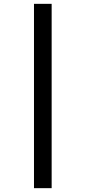

<svg xmlns="http://www.w3.org/2000/svg" viewBox="-20 -889 446 1000"><path d="M249 -869V91H157V-869Z"/></svg>

Font: Merriweather 48pt ExtraBold
Style: Regular
Weight: 800
Version: Version 2.100